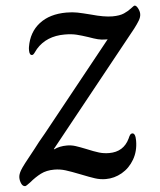

<svg xmlns="http://www.w3.org/2000/svg" viewBox="-56 -742 654 787"><g transform="rotate(-5 271.0 -349.0)"><path d="M-5 -37Q-5 -50 5 -67Q14 -83 66 -147Q86 -174 115 -208L405 -570H398Q380 -570 364.5 -574Q349 -578 327 -586Q300 -595 279.5 -600Q259 -605 231 -605Q156 -605 113 -556Q108 -550 102 -541.5Q96 -533 91 -533Q80 -533 80 -553Q80 -562 81 -567Q91 -627 134 -660.5Q177 -694 246 -694Q271 -694 291 -690Q311 -686 346 -677Q399 -662 433 -662Q463 -662 481 -670Q499 -678 511.5 -688Q524 -698 527 -698Q534 -698 540.5 -685.5Q547 -673 547 -662Q547 -649 538.5 -635Q530 -621 517 -604L146 -141L148 -140Q170 -151 201 -151Q219 -151 236 -145.5Q253 -140 278 -130Q309 -117 329 -111Q349 -105 371 -105Q430 -105 455 -157Q460 -169 463.5 -173Q467 -177 472 -177Q485 -177 485 -146Q485 -103 465.5 -69.5Q446 -36 414.5 -18Q383 0 348 0Q325 0 303.5 -7Q282 -14 247 -28Q209 -43 186.5 -50Q164 -57 140 -57Q108 -57 84.5 -45Q61 -33 37 -13Q20 0 16 0Q6 0 0.5 -12Q-5 -24 -5 -37Z"/></g></svg>

Font: Charm
Style: Bold
Weight: 700
Designer: Katatrad Aksorn Co.,Ltd.
Foundry: Cadson Demak Co.,Ltd.
Version: Version 1.001